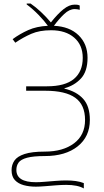

<svg xmlns="http://www.w3.org/2000/svg" viewBox="-20 -869 582 1079"><path d="M399 -843Q405 -843 412.5 -842.5Q420 -842 428 -838V-814Q422 -816 413.5 -817Q405 -818 400 -818Q370 -818 340.5 -790Q311 -762 283 -724Q371 -720 421.5 -671Q472 -622 472 -544Q472 -468 435 -428Q398 -388 342 -373V-371Q410 -355 447.5 -313.5Q485 -272 485 -195Q485 -101 416.5 -46.5Q348 8 232 8Q167 8 132 17.5Q97 27 84.5 44.5Q72 62 72 86Q72 155 182 155Q202 155 232 152.5Q262 150 294 147.5Q326 145 352 145Q381 145 406 148.5Q431 152 451 160V190Q416 170 352 170Q326 170 294 172.5Q262 175 232 177.5Q202 180 181 180Q144 180 113 171.5Q82 163 63.5 143Q45 123 45 87Q45 57 61 33.5Q77 10 118 -3.5Q159 -17 232 -17Q334 -17 396 -63.5Q458 -110 458 -195Q458 -280 403 -319.5Q348 -359 235 -359H127V-384H244Q346 -384 395.5 -425.5Q445 -467 445 -544Q445 -616 397 -657.5Q349 -699 267 -699Q202 -699 156 -679Q110 -659 66 -629L51 -649Q92 -679 139 -700Q186 -721 249 -724Q229 -752 197 -785Q165 -818 130 -844V-849H152Q180 -830 209.5 -802.5Q239 -775 266 -743Q304 -791 336.5 -817Q369 -843 399 -843Z"/></svg>

Font: Noto Sans Thin
Style: Regular
Weight: 100
Designer: Monotype Design Team
Foundry: Monotype Imaging Inc.
Version: Version 2.007